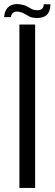

<svg xmlns="http://www.w3.org/2000/svg" viewBox="-44 -920 267 940"><path d="M51 0V-800H128V0ZM-24 -836Q-21 -872 0 -888Q21 -904 54 -899Q75 -896 87 -889.5Q99 -883 109 -877Q119 -871 134 -870Q170 -868 170 -899H203Q202 -829 133 -832Q112 -833 99 -839.5Q86 -846 75 -853Q64 -860 50 -862Q32 -866 21.5 -858.5Q11 -851 9 -836Z"/></svg>

Font: Big Shoulders Display Medium
Style: Regular
Weight: 500
Designer: Patric King
Foundry: XO Type Co
Version: Version 1.000; ttfautohint (v1.8.2)